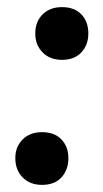

<svg xmlns="http://www.w3.org/2000/svg" viewBox="-20 -514 288 539"><path d="M98 5Q64 5 43.5 -16Q23 -37 23 -70Q23 -102 43.5 -122.5Q64 -143 98 -143Q133 -143 152.5 -122.5Q172 -102 172 -70Q172 -37 152.5 -16Q133 5 98 5ZM154 -346Q120 -346 99.5 -367Q79 -388 79 -420Q79 -453 99.5 -473.5Q120 -494 154 -494Q189 -494 208.5 -473.5Q228 -453 228 -420Q228 -388 208.5 -367Q189 -346 154 -346Z"/></svg>

Font: Nunito ExtraLight
Style: Bold Italic
Weight: 700
Italic angle: -9°
Version: Version 3.602